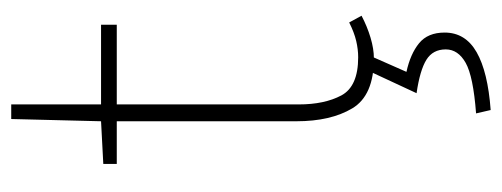

<svg xmlns="http://www.w3.org/2000/svg" viewBox="-296 -382 894 342"><g transform="rotate(-90 151.0 -211.0)"><path d="M218 8Q152 8 129 -30.5Q106 -69 106 -130V-450H30V-474L106 -478L110 -638H136V-478H278V-450H136V-126Q136 -80 152 -50Q168 -20 220 -20Q234 -20 249 -23.5Q264 -27 282 -36L294 -14Q275 -4 255 2Q235 8 218 8ZM126 216 120 190Q186 185 210 171.5Q234 158 234 136Q234 113 215.5 101.5Q197 90 156 84L196 -2H224L194 66Q226 73 245 88.5Q264 104 264 134Q264 171 229 191Q194 211 126 216Z"/></g></svg>

Font: Source Sans 3 ExtraLight ExtraLight
Style: Regular
Weight: 250
Version: Version 3.052;hotconv 1.1.0;makeotfexe 2.6.0